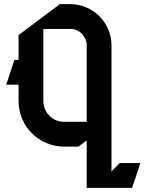

<svg xmlns="http://www.w3.org/2000/svg" viewBox="-20 -690 700 930"><path d="M190 -550H320C364.2 -550 400 -514.2 400 -470V-100H290C234.8 -100 190 -144.8 190 -200ZM520 140V-470C520 -580.4 430.4 -670 320 -670H270L70 -520V-400H50L10 -280H70V-200C70 -78.6 168.6 20 290 20H360L400 -10V220H620L660 100H560Z"/></svg>

Font: Abibas
Style: Medium
Weight: 500
Version: Version 0.3